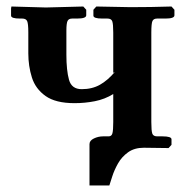

<svg xmlns="http://www.w3.org/2000/svg" viewBox="-20 -454 556 590"><path d="M445 -79Q445 -52 448 -43.5Q451 -35 463 -35H479Q507 -35 507 -26V-9L498 1L422 0Q393 0 373.5 14Q354 28 342.5 48.5Q331 69 325 88Q319 107 316 116H255V-11Q255 -22 268.5 -28.5Q282 -35 297 -35H314Q323 -35 325.5 -44.5Q328 -54 328 -79V-165Q302 -149 271.5 -143Q241 -137 209 -137Q151 -137 120 -159Q89 -181 78 -216Q67 -251 67 -290V-355Q67 -381 63.5 -389Q60 -397 48 -397H41Q14 -397 14 -406V-428L15 -434L121 -431Q147 -432 179 -432.5Q211 -433 236 -434L245 -424V-407Q245 -397 217 -397H202Q191 -397 187.5 -389.5Q184 -382 184 -360V-286Q184 -238 192 -209Q200 -180 231 -180Q263 -180 287 -193.5Q311 -207 333 -233L328 -230V-354Q328 -380 325 -388.5Q322 -397 310 -397H294Q267 -397 267 -406V-424L276 -434L381 -432Q409 -432 444 -432.5Q479 -433 507 -434L516 -424V-407Q516 -397 489 -397H463Q452 -397 448.5 -389.5Q445 -382 445 -354Z"/></svg>

Font: Libertinus Serif SemiBold
Style: Regular
Weight: 600
Designer: Philipp H. Poll, Khaled Hosny
Foundry: Caleb Maclennan
Version: Version 7.051;RELEASE